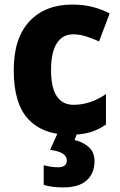

<svg xmlns="http://www.w3.org/2000/svg" viewBox="-20 -579 525 839"><path d="M286 10Q168 10 104 -58Q40 -126 40 -272Q40 -412 108.5 -485.5Q177 -559 296 -559Q345 -559 385.5 -548.5Q426 -538 459 -520L413 -398Q382 -412 354.5 -420.5Q327 -429 299 -429Q253 -429 228 -389.5Q203 -350 203 -273Q203 -195 228.5 -158Q254 -121 301 -121Q339 -121 374.5 -133Q410 -145 443 -168V-35Q411 -12 373.5 -1Q336 10 286 10ZM393 125Q393 178 359 209Q325 240 256 240Q230 240 208.5 237Q187 234 171 229V143Q186 147 202.5 149.5Q219 152 233 152Q272 152 272 122Q272 85 199 76L233 0H318L306 33Q340 40 366.5 62.5Q393 85 393 125Z"/></svg>

Font: Noto Sans SemiCondensed ExtraBold
Style: Regular
Weight: 800
Width: 4
Designer: Monotype Design Team
Foundry: Monotype Imaging Inc.
Version: Version 2.013; ttfautohint (v1.8.4.7-5d5b)